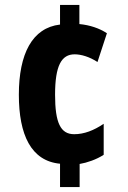

<svg xmlns="http://www.w3.org/2000/svg" viewBox="-20 -744 517 774"><path d="M300 -647V-724H222V-645C110 -632 56 -527 56 -362C56 -201 105 -95 222 -84V10H301V-83C331 -88 369 -101 398 -120V-245C358 -218 319 -203 279 -203C224 -203 202 -249 202 -362C202 -480 228 -525 281 -525C307 -525 341 -515 373 -494L411 -610C381 -630 342 -643 300 -647Z"/></svg>

Font: Noto Sans Sinhala UI ExtraCondensed ExtraBold
Style: Regular
Weight: 800
Width: 2
Designer: Jelle Bosma - Monotype Design Team
Foundry: Monotype Imaging Inc.
Version: Version 2.006